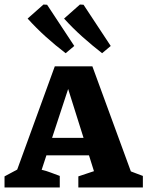

<svg xmlns="http://www.w3.org/2000/svg" viewBox="-30 -828 651 848"><path d="M548 -71Q562 -66 573 -61.5Q584 -57 601 -51V0H316V-49L385 -72L363 -142H175L154 -78Q176 -73 195 -65.5Q214 -58 234 -51V0H-10V-49L46 -79L212 -535H378ZM200 -219H339L271 -435ZM260 -593Q214 -628 172 -666Q130 -704 92 -746L162 -808L178 -807L298 -625ZM421 -593Q376 -628 333.5 -666Q291 -704 253 -746L323 -808L339 -807L459 -625Z"/></svg>

Font: Piazzolla SC
Style: Bold
Weight: 700
Designer: Juan Pablo del Peral
Foundry: Huerta Tipografica
Version: Version 1.330